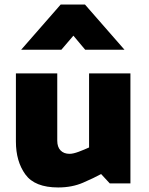

<svg xmlns="http://www.w3.org/2000/svg" viewBox="-20 -807 654 845"><path d="M250 -588H73L247 -787H354L528 -588H355L303 -650ZM425 -41Q394 -24 345.5 -3Q297 18 236 18Q133 18 91.5 -39.5Q50 -97 50 -184V-484H232V-188Q232 -160 246.5 -145Q261 -130 286 -130Q302 -130 326 -139Q350 -148 372 -158V-484H554V0H463Z"/></svg>

Font: Palanquin Dark
Style: Bold
Weight: 700
Designer: Pria Ravichandran
Version: Version 1.000